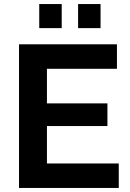

<svg xmlns="http://www.w3.org/2000/svg" viewBox="-20 -929 641 949"><path d="M174 -790V-909H285V-790ZM366 -790V-909H477V-790ZM567 -121V0H74V-710H558V-589H212V-418H511V-306H212V-121Z"/></svg>

Font: PTCRaleway
Style: Bold
Weight: 700
Designer: Matt McInerney, Pablo Impallari, Rodrigo Fuenzalida
Foundry: Matt McInerney, Pablo Impallari, Rodrigo Fuenzalida
Version: Version 3.000g; ttfautohint (v1.5) -l 8 -r 28 -G 28 -x 14 -D